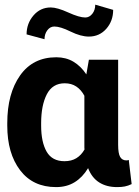

<svg xmlns="http://www.w3.org/2000/svg" viewBox="-20 -780 589 811"><path d="M36.1 0ZM479 -527.8V-168.5Q479 -131.8 487.5 -117.2Q496.1 -102.5 513.7 -102.5Q516.6 -102.5 519.3 -103Q522 -103.5 523.9 -104.5L536.1 -2.4Q521 4.9 507.1 7.6Q493.2 10.3 474.6 10.3Q430.2 10.3 398.9 -9.5Q367.7 -29.3 352.1 -69.8Q328.6 -30.8 295.2 -10.3Q261.7 10.3 216.8 10.3Q119.1 10.3 64.9 -61Q10.7 -132.3 10.7 -249.5V-259.8Q10.7 -384.8 64.9 -461.4Q119.1 -538.1 217.8 -538.1Q258.8 -538.1 290.3 -519.3Q321.8 -500.5 344.7 -465.8L355.5 -527.8ZM153.8 -249.5Q153.8 -179.7 177 -139.4Q200.2 -99.1 252.4 -99.1Q281.7 -99.1 302.5 -111.8Q323.2 -124.5 336.9 -148.4Q336.4 -152.3 336.4 -157Q336.4 -161.6 336.4 -168.5V-375.5Q322.8 -400.9 302.2 -414.6Q281.7 -428.2 253.4 -428.2Q201.7 -428.2 177.7 -381.6Q153.8 -335 153.8 -259.8ZM458 -738.3Q458 -691.4 429 -658.4Q399.9 -625.5 355.5 -625.5Q321.3 -625.5 278.1 -646.7Q234.9 -668 209.5 -668Q191.9 -668 179.9 -652.1Q168 -636.2 168 -614.3L92.3 -634.8Q92.3 -680.7 121.3 -714.6Q150.4 -748.5 194.3 -748.5Q221.7 -748.5 268.3 -727.3Q314.9 -706.1 340.3 -706.1Q357.4 -706.1 369.9 -721.7Q382.3 -737.3 382.3 -760.3Z"/></svg>

Font: Roboto Avanza Slab
Style: Bold
Weight: 700
Designer: Google
Version: Version 1.100263; 2013; ttfautohint (v0.94.20-1c74) -l 8 -r 